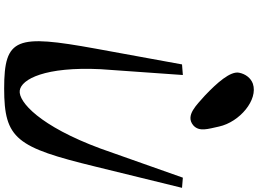

<svg xmlns="http://www.w3.org/2000/svg" viewBox="-179 -1072 1242 924"><g transform="rotate(90 442.0 -610.0)"><path d="M290 -865 214 -449C145 -68 160 -9 406 -9C649 -9 689 -68 782 -449L884 -865L835 -869L695 -473C587 -181 470 -77 416 -84C361 -91 300 -207 313 -473L341 -869ZM440 -975C484 -937 535 -879 583 -919C616 -948 600 -991 589 -1043C567 -1143 460 -1232 383 -1206C355 -1196 336 -1170 330 -1140C321 -1098 379 -1033 440 -975Z"/></g></svg>

Font: Venom Sans
Style: BdObl
Weight: 700
Version: Version 1.001